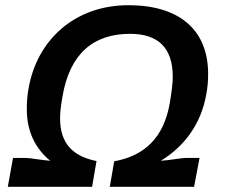

<svg xmlns="http://www.w3.org/2000/svg" viewBox="-20 -718 869 738"><path d="M10 0H334L351 -99C260 -117 211 -167 211 -262C211 -281 212 -301 220 -346C248 -513 340 -588 480 -588C586 -588 644 -536 644 -423C644 -400 641 -374 633 -324C610 -187 534 -119 419 -98L402 0H726L747 -111H699C673 -111 635 -102 598 -100C687 -154 753 -240 773 -356C778 -381 780 -407 780 -434C780 -605 667 -698 474 -698C266 -698 122 -563 90 -379C85 -353 83 -326 83 -298C83 -211 117 -146 173 -100C134 -103 98 -111 77 -111H30Z"/></svg>

Font: Archivo SemiBold
Style: Italic
Weight: 600
Italic angle: -10°
Designer: Hector Gatti
Foundry: Omnibus-Type
Version: Version 2.001